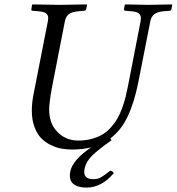

<svg xmlns="http://www.w3.org/2000/svg" viewBox="-20 -667 800 869"><path d="M306.2 9.8Q281.2 9.8 258.1 5.6Q234.9 1.5 209.7 -10.7Q184.6 -22.9 166.3 -41.7Q147.9 -60.5 136 -92.5Q124 -124.5 124 -166Q124 -199.7 130.9 -235.8L196.8 -571.8Q198.2 -579.1 198.2 -585Q198.2 -600.1 187.5 -607.2Q176.8 -614.3 152.8 -616.2L127.9 -618.2Q120.6 -618.2 122.1 -626L125 -645L127.9 -647Q217.8 -645 249 -645Q282.2 -645 372.1 -647L374 -645L370.1 -626Q368.7 -618.2 360.8 -618.2L335.9 -616.2Q306.6 -613.8 292.5 -603.5Q278.3 -593.3 273.9 -571.8L214.8 -269Q202.6 -202.1 202.6 -171.4Q202.6 -116.7 230 -81.1Q270 -30.8 334 -30.8Q368.2 -30.8 396.7 -38.8Q425.3 -46.9 446 -59.8Q466.8 -72.8 484.1 -92.8Q501.5 -112.8 512.7 -132.8Q523.9 -152.8 533.4 -179.4Q543 -206.1 548.3 -227.5Q553.2 -248 559.1 -276.9L616.2 -569.8Q617.7 -578.1 617.7 -584Q617.7 -599.6 607.4 -606.9Q597.2 -614.3 573.2 -616.2L546.9 -618.2Q544.4 -618.2 542.5 -620.4Q540.5 -622.6 541 -626L544.9 -645L546.9 -647Q636.7 -645 651.9 -645Q668 -645 757.8 -647L759.8 -645L755.9 -626Q754.4 -618.2 747.1 -618.2L722.2 -616.2Q692.4 -613.8 678.2 -602.5Q664.1 -591.3 660.2 -569.8L606 -294.9Q587.9 -203.6 558.6 -141.6Q529.3 -78.1 479.5 -40.5L484.9 -32.2Q424.3 10.3 396.7 37.6Q369.1 64.9 362.8 97.2Q353 144 402.8 144Q422.4 144 438 135Q453.6 126 478 106Q490.7 106 494.6 117.2Q439.5 182.1 371.1 182.1Q331.1 182.1 310.8 164.3Q290.5 146.5 298.3 107.9Q309.1 56.6 392.6 0Q352.5 9.8 306.2 9.8Z"/></svg>

Font: Linux Libertine G
Style: Italic
Weight: 400
Italic angle: -12°
Designer: Philipp H. Poll
Foundry: Philipp H. Poll
Version: Version 5.1.3